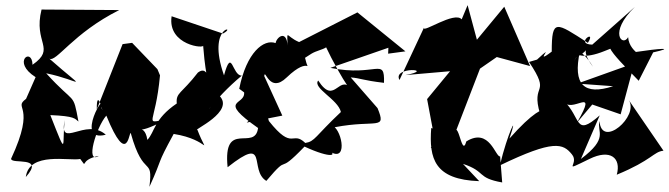

<svg xmlns="http://www.w3.org/2000/svg" viewBox="-20 -625 2594 744"><path d="M81 -242C28 -202 123 -224 23 -10C23 14 156 -24 80 61C93 -39 249 0 291 -9C323 33 282 -5 363 -21C309 13 353 -132 392 -177C477 32 480 -125 487 -108C537 71 574 -23 559 99C614 -22 583 22 653 -106C794 -84 787 -11 745 -122C723 -119 894 -193 829 -255C747 -140 804 -238 917 -332C879 -331 879 -445 848 -333C779 -529 904 -526 844 -495L645 -562C628 -449 778 -434 767 -450C781 -274 792 -378 747 -344C683 -261 661 -267 665 -224C576 -164 580 -113 551 -83C539 -163 480 -84 624 -162C534 -147 582 -136 600 -333L590 -357L492 -459L455 -454L355 -201C354 -297 386 -166 373 -208C398 -291 264 -70 390 -103C312 -172 206 -43 231 -160C219 -64 244 -4 175 -179C271 -175 270 -165 284 -154C262 -272 273 -215 159 -341C295 -313 324 -263 171 -398C197 -381 262 -496 442 -586L141 -588C108 -457 199 -439 106 -374C105 -444 23 -386 118 -326Z M1484 -417 1551 -426 1365 -577 1139 -462C1084 -485 1093 -520 1095 -431C1096 -518 1051 -481 1048 -458C1002 -475 935 -422 907 -281L926 -267C931 -215 819 -242 980 -129C968 -36 843 -164 862 23C1024 -105 943 34 1012 76C1110 -40 1044 64 1160 -57C1263 -9 1302 -19 1236 -55C1326 25 1312 -99 1277 -132C1439 -163 1479 -118 1443 -206L1339 -325C1378 -322 1383 -314 1468 -304C1471 -406 1439 -326 1260 -362L1485 -440ZM1187 -417C1223 -439 1288 -435 1226 -491C1223 -466 1348 -239 1349 -272C1293 -352 1280 -209 1213 -313C1190 -284 1290 -240 1301 -191C1200 -96 1201 -77 1163 -71C1111 -121 1116 -38 1022 -156C995 -257 972 -179 936 -150L1074 -177L1004 -330C1007 -364 1023 -259 1091 -325C1185 -415 1178 -329 1162 -401Z M1774 10C1865 40 1825 64 1926 82L1918 -19C1900 -15 1877 -133 1787 -77C1767 -3 1754 -207 1732 -79L1840 -359L1905 -404L2034 -369L1934 -599L1828 -471L1792 -605L1769 -550C1741 -583 1615 -494 1623 -518L1528 -315C1499 -369 1673 -357 1551 -334L1724 -349L1635 -241L1666 -76C1607 -7 1733 -105 1651 -129C1642 -10 1664 71 1837 77Z M2275 -220 2385 -182 2438 -380 2217 -301 2356 -291C2243 -254 2199 -297 2227 -425C2188 -363 2165 -320 2213 -403C2287 -442 2216 -447 2278 -366C2198 -499 2164 -363 2322 -427L2418 -465C2282 -483 2343 -428 2455 -312L2511 -422C2596 -441 2546 -439 2432 -422C2511 -393 2418 -414 2414 -481C2393 -442 2336 -498 2440 -598L2275 -452C2204 -454 2294 -516 2258 -459C2134 -539 2118 -554 2118 -425C2041 -366 2142 -469 2061 -394L2030 -385C2119 -252 2035 -309 2073 -183C2115 -148 2137 -295 1954 -88C1992 -200 1946 -107 1917 16C2126 -85 2162 -69 2196 -27C2228 11 2149 47 2264 -9C2345 -49 2388 -13 2370 52C2508 -5 2512 -37 2551 -41L2416 -238C2459 -176 2311 -47 2303 -156C2292 -112 2340 -91 2231 -9L2304 -178C2205 -91 2234 -170 2163 -236C2189 -175 2304 -303 2216 -150Z"/></svg>

Font: Asimov Silicon
Style: Regular
Weight: 400
Designer: Google
Version: Version 2.000980; 2014